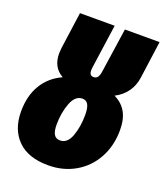

<svg xmlns="http://www.w3.org/2000/svg" viewBox="-140 -838 817 952"><g transform="rotate(20 268.5 -362.5)"><path d="M418 -418Q460 -398 481 -361Q502 -324 502 -267Q502 -184 466.5 -119Q431 -54 368 -17.5Q305 19 226 19Q120 19 64.5 -36.5Q9 -92 9 -186Q9 -269 44 -327.5Q79 -386 145 -416Q88 -448 88 -521Q88 -530 90 -550L117 -744H300L267 -511Q266 -506 266 -497Q266 -469 288 -469Q302 -469 309.5 -479Q317 -489 320 -512L354 -744H537L510 -548Q498 -460 418 -418ZM314 -279Q314 -315 304.5 -332.5Q295 -350 274 -350Q236 -350 216.5 -299Q197 -248 197 -185Q197 -151 207 -134Q217 -117 239 -117Q278 -117 296 -166.5Q314 -216 314 -279Z"/></g></svg>

Font: Fira Sans Condensed Black
Style: Italic
Weight: 900
Width: 3
Italic angle: -8°
Designer: Carrois Corporate & Edenspiekermann AG
Foundry: Carrois Corporate GbR & Edenspiekermann AG
Version: Version 4.203